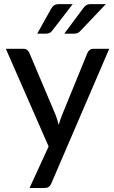

<svg xmlns="http://www.w3.org/2000/svg" viewBox="-20 -746 558 936"><path d="M512.5 -508 230.5 147.5Q226 158.5 218.5 164.5Q211 170.5 196.5 170.5H124L217 -32L8.5 -508H93.5Q106 -508 113 -502Q120 -496 123 -488.5L252 -183.5Q256 -172 259.8 -160.2Q263.5 -148.5 266 -137Q269.5 -149 273.5 -160.8Q277.5 -172.5 282 -184L406.5 -488.5Q410 -497 417.5 -502.5Q425 -508 434.5 -508ZM334.5 -726 235 -597Q228.5 -588.5 221 -585.2Q213.5 -582 202 -582H161.5L229 -703Q235.5 -714.5 244.2 -720.2Q253 -726 270.5 -726ZM496 -726 373.5 -597Q366 -588.5 359 -585.2Q352 -582 340.5 -582H293.5L383.5 -703Q387.5 -708.5 391.2 -712.8Q395 -717 399.5 -720Q404 -723 410 -724.5Q416 -726 424.5 -726Z"/></svg>

Font: Lato 2
Style: Regular
Weight: 500
Designer: Lukasz Dziedzic with Adam Twardoch and Botio Nikoltchev
Foundry: tyPoland Lukasz Dziedzic
Version: Version 2.015; 2015-08-06; http://www.latofonts.com/